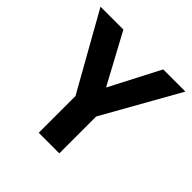

<svg xmlns="http://www.w3.org/2000/svg" viewBox="-180 -854 1009 1009"><g transform="rotate(45 324.5 -349.0)"><path d="M401 0H248V-273L9 -698H179L329 -420H331L475 -698H640L401 -274Z"/></g></svg>

Font: Aneliza
Style: Bold
Weight: 700
Designer: Mike Abbink, Paul van der Laan, Pieter van Rosmalen
Foundry: Bold Monday
Version: Version 3.0